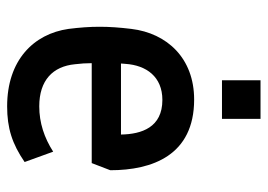

<svg xmlns="http://www.w3.org/2000/svg" viewBox="-126 -614 750 538"><g transform="rotate(90 249.0 -345.0)"><path d="M278 10C339 10 383 -4 434 -39L405 -119C366 -94 324 -80 278 -80C205 -80 166 -118 160 -180C158 -196 157 -212 157 -227H437L457 -279C457 -397 415 -514 259 -514C143 -514 73 -438 61 -338C57 -305 55 -277 55 -249C55 -221 57 -194 61 -162C75 -64 149 10 278 10ZM205 -592H313V-700H205ZM158 -309C158 -314 159 -318 159 -322C163 -380 195 -425 260 -425C337 -425 356 -367 357 -309Z"/></g></svg>

Font: Finlandica Medium
Style: Regular
Weight: 500
Designer: Niklas Ekholm, Juho Hiilivirta, Jaakko Suomalainen
Foundry: Helsinki Type Studio
Version: Version 2.000;Glyphs 3.2 (3202)